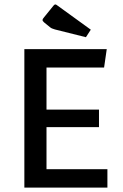

<svg xmlns="http://www.w3.org/2000/svg" viewBox="-20 -847 555 867"><path d="M190 -273V-83H465V0H90V-625H462L450 -542H190V-352H427V-273ZM368 -679 228 -714Q219 -717 215 -718.5Q211 -720 206 -724L179 -746Q172 -752 172 -757Q172 -761 179 -769L222 -822Q226 -827 230 -827Q233 -827 238 -823L390 -713Z"/></svg>

Font: Changa ExtraLight
Style: Regular
Weight: 400
Version: Version 3.002; ttfautohint (v1.8.2)